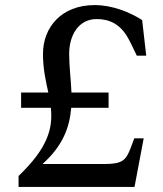

<svg xmlns="http://www.w3.org/2000/svg" viewBox="-20 -735 640 755"><path d="M252 -523C252 -598 290 -660 360 -660C410 -660 454 -641 486 -581C498 -559 507 -538 518 -516H555L539 -656C491 -687 422 -715 352 -715C221 -715 149 -627 149 -523C149 -465 160 -416 170 -371H63V-311H180C188 -233 171 -156 53 -43V0H509L545 -191H508L493 -151C475 -106 463 -90 390 -90H147C229 -163 254 -237 260 -311H407V-371H261C259 -422 252 -473 252 -523Z"/></svg>

Font: LT Superior Serif Medium
Style: Regular
Weight: 500
Designer: Daniel Lyons
Foundry: LyonsType
Version: Version 2.120;FEAKit 1.0